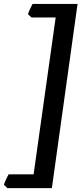

<svg xmlns="http://www.w3.org/2000/svg" viewBox="-62 -801 418 985"><path d="M204.1 164.1H-24.4L-42 146.5Q-40 140.6 -36.9 132.8Q-33.7 125 -30 117.2Q-26.4 109.4 -22.9 102.8Q-19.5 96.2 -17.6 93.3H110.4L223.6 -711.4H99.6L81.5 -728Q83 -733.4 85.9 -740.7Q88.9 -748 92.5 -755.6Q96.2 -763.2 99.4 -770Q102.5 -776.9 105 -780.8H335.9Z"/></svg>

Font: Gentium Basic
Style: Bold Italic
Weight: 700
Italic angle: -8°
Designer: J. Victor Gaultney and Annie Olsen
Foundry: SIL International
Version: Version 1.102; 2013; Maintenance release